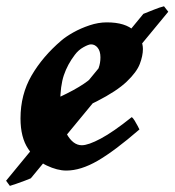

<svg xmlns="http://www.w3.org/2000/svg" viewBox="-45 -529 562 618"><path d="M415 -371.1Q415 -349.6 405 -323.2Q395 -296.9 363 -266.4Q331.1 -235.8 266.6 -202.9Q202.1 -169.9 92.8 -135.3Q92.8 -135.3 89.6 -146.2Q86.4 -157.2 85 -170.7Q83.5 -184.1 89.4 -190.9Q153.3 -218.3 191.2 -239Q229 -259.8 247.8 -276.9Q266.6 -293.9 272.5 -310.1Q278.3 -326.2 278.3 -344.2Q278.3 -364.3 269.5 -375.2Q260.7 -386.2 248 -386.2Q240.2 -386.2 223.9 -377.2Q207.5 -368.2 195.8 -352.5Q172.4 -321.8 160.6 -287.1Q148.9 -252.4 148.9 -198.7Q148.9 -135.3 169.4 -98.4Q189.9 -61.5 218.3 -61.5Q239.3 -61.5 279.5 -83Q319.8 -104.5 378.9 -151.9Q382.8 -149.9 388.2 -141.1Q393.6 -132.3 398.2 -123.5Q402.8 -114.7 403.8 -112.3Q323.7 -43 269.3 -11.5Q214.8 20 168.5 20Q139.6 20 105.2 3.7Q70.8 -12.7 45.9 -49.6Q21 -86.4 21 -147.9Q21 -224.6 56.6 -285.9Q92.3 -347.2 152.3 -398.4Q167 -411.1 190.9 -424.6Q214.8 -438 243.2 -447.5Q271.5 -457 298.8 -457Q358.9 -457 387 -429.9Q415 -402.8 415 -371.1ZM496.6 -491.2 54.2 44.9Q48.8 47.4 35.2 52.5Q21.5 57.6 7.6 62.5Q-6.3 67.4 -13.2 69.3L-25.4 52.7L416.5 -484.4Q430.7 -489.7 449.7 -497.6Q468.8 -505.4 482.9 -508.8Z"/></svg>

Font: Gentium Book Plus
Style: Bold Italic
Weight: 700
Italic angle: -8°
Designer: Victor Gaultney, Annie Olsen, Iska Routamaa, Becca Hirsbrunner
Foundry: SIL International
Version: Version 6.101